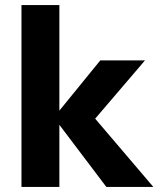

<svg xmlns="http://www.w3.org/2000/svg" viewBox="-20 -740 640 760"><path d="M401 0 193 -275 377 -501H554L306 -211L305 -331L587 0ZM65 0V-720H215V0Z"/></svg>

Font: DM Sans 17pt Black
Style: Regular
Weight: 900
Version: Version 4.004;gftools[0.9.30]